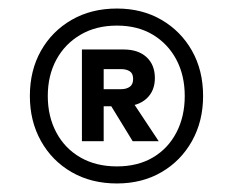

<svg xmlns="http://www.w3.org/2000/svg" viewBox="-20 -732 546 450"><path d="M254 -302Q194 -302 148 -328.5Q102 -355 76 -401.5Q50 -448 50 -507Q50 -567 76 -613Q102 -659 148 -685.5Q194 -712 254 -712Q313 -712 358.5 -685.5Q404 -659 430 -613Q456 -567 456 -507Q456 -448 430 -401.5Q404 -355 358.5 -328.5Q313 -302 254 -302ZM291 -401 231 -499H287L352 -401ZM254 -342Q303 -342 338.5 -363Q374 -384 393.5 -421.5Q413 -459 413 -507Q413 -555 393.5 -592Q374 -629 338.5 -650.5Q303 -672 254 -672Q205 -672 168.5 -650.5Q132 -629 112 -592Q92 -555 92 -507Q92 -459 112 -421.5Q132 -384 168.5 -363Q205 -342 254 -342ZM172 -401V-616H270Q304 -616 323.5 -598Q343 -580 343 -549Q343 -519 323.5 -501Q304 -483 270 -483H223V-401ZM223 -523H264Q276 -523 284 -528.5Q292 -534 292 -547Q292 -560 284 -565Q276 -570 264 -570H223Z"/></svg>

Font: DM Sans 20pt Medium
Style: Regular
Weight: 500
Version: Version 4.004;gftools[0.9.30]